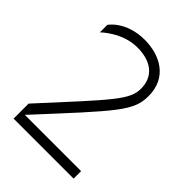

<svg xmlns="http://www.w3.org/2000/svg" viewBox="-203 -803 905 905"><g transform="rotate(45 250.0 -350.0)"><path d="M50 -100V0H450V-50H75C375 -375 425 -425 425 -525C425 -650 325 -700 225 -700C100 -700 50 -625 50 -625V-575C50 -575 125 -650 225 -650C325 -650 375 -600 375 -525C375 -450 325 -400 50 -100Z"/></g></svg>

Font: LS-VG5000 Light
Style: Regular
Weight: 400
Designer: Justin Bihan, 2021
Foundry: Justin Bihan, 2021
Version: Version 1.000;Glyphs 3.1.2 (3151)